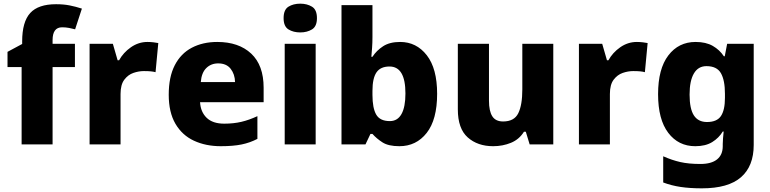

<svg xmlns="http://www.w3.org/2000/svg" viewBox="-20 -788 4204 1048"><path d="M389 -422H267V0H98V-422H21V-505L101 -548V-562Q101 -669 145 -717Q189 -765 286 -765Q327 -765 360 -758.5Q393 -752 427 -741L390 -628Q375 -632 357 -635.5Q339 -639 319 -639Q267 -639 267 -569V-549H389Z M785 -559Q801 -559 818 -557Q835 -555 844 -553L829 -394Q818 -397 803.5 -398.5Q789 -400 765 -400Q737 -400 708 -390Q679 -380 658.5 -353Q638 -326 638 -275V0H469V-549H596L622 -459H630Q653 -501 694.5 -530Q736 -559 785 -559Z M1166 -559Q1283 -559 1351 -495.5Q1419 -432 1419 -309V-230H1072Q1075 -177 1108 -145Q1141 -113 1204 -113Q1255 -113 1297.5 -123Q1340 -133 1385 -154V-30Q1345 -9 1299 0.5Q1253 10 1185 10Q1103 10 1038.5 -20Q974 -50 937.5 -112.5Q901 -175 901 -271Q901 -368 934 -432Q967 -496 1027 -527.5Q1087 -559 1166 -559ZM1171 -442Q1132 -442 1106 -416.5Q1080 -391 1076 -340H1263Q1262 -383 1239 -412.5Q1216 -442 1171 -442Z M1619 -768Q1656 -768 1683 -751.5Q1710 -735 1710 -689Q1710 -644 1683 -627.5Q1656 -611 1619 -611Q1581 -611 1554.5 -627.5Q1528 -644 1528 -689Q1528 -735 1554.5 -751.5Q1581 -768 1619 -768ZM1703 -549V0H1534V-549Z M2013 -585Q2013 -555 2011 -527.5Q2009 -500 2007 -478H2013Q2035 -512 2071 -535.5Q2107 -559 2164 -559Q2253 -559 2309.5 -486.5Q2366 -414 2366 -276Q2366 -135 2309 -62.5Q2252 10 2160 10Q2100 10 2067.5 -11Q2035 -32 2013 -57H2002L1975 0H1844V-760H2013ZM2106 -425Q2057 -425 2035 -393Q2013 -361 2013 -292V-270Q2013 -198 2033.5 -162.5Q2054 -127 2108 -127Q2150 -127 2171.5 -165.5Q2193 -204 2193 -278Q2193 -425 2106 -425Z M3000 -549V0H2871L2850 -69H2840Q2814 -27 2769 -8.5Q2724 10 2672 10Q2587 10 2533 -38Q2479 -86 2479 -191V-549H2649V-238Q2649 -182 2667 -153.5Q2685 -125 2726 -125Q2787 -125 2809 -170Q2831 -215 2831 -300V-549Z M3456 -559Q3472 -559 3489 -557Q3506 -555 3515 -553L3500 -394Q3489 -397 3474.5 -398.5Q3460 -400 3436 -400Q3408 -400 3379 -390Q3350 -380 3329.5 -353Q3309 -326 3309 -275V0H3140V-549H3267L3293 -459H3301Q3324 -501 3365.5 -530Q3407 -559 3456 -559Z M3777 -559Q3833 -559 3870.5 -537.5Q3908 -516 3931 -481H3936L3949 -549H4094V3Q4094 119 4024.5 179.5Q3955 240 3811 240Q3746 240 3695.5 232.5Q3645 225 3600 208V65Q3647 86 3693 96.5Q3739 107 3803 107Q3863 107 3894 82Q3925 57 3925 10V-2Q3925 -14 3926.5 -33Q3928 -52 3930 -70H3925Q3904 -35 3867.5 -12.5Q3831 10 3775 10Q3683 10 3627.5 -63Q3572 -136 3572 -274Q3572 -412 3628 -485.5Q3684 -559 3777 -559ZM3836 -427Q3791 -427 3767.5 -387Q3744 -347 3744 -272Q3744 -194 3767.5 -158Q3791 -122 3839 -122Q3893 -122 3915 -154.5Q3937 -187 3937 -254V-276Q3937 -350 3915 -388.5Q3893 -427 3836 -427Z"/></svg>

Font: Noto Sans Cherokee ExtraBold
Style: Regular
Weight: 800
Designer: Monotype Design Team
Foundry: Monotype Imaging Inc.
Version: Version 2.001; ttfautohint (v1.8.4.7-5d5b)